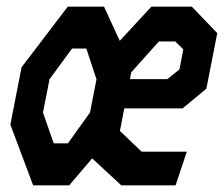

<svg xmlns="http://www.w3.org/2000/svg" viewBox="-20 -554 670 574"><path d="M432.5 -534 338 -432 291 -534H182.5L44.5 -353L11 -181.5L79 0H187L255.5 -80.5L342.5 0H505L538.5 -100.5H403.5L338.5 -162.5L351.5 -230H526L597 -289L629.5 -455L553.5 -534ZM108.5 -217.5 128 -317 195.5 -409H238L268.5 -317L249 -217.5L183 -125.5H140.5ZM368.5 -317.5 372.5 -338 455 -430H504L528 -406.5L516.5 -346.5L480.5 -317.5Z"/></svg>

Font: Monaspace Krypton
Style: Bold Italic
Weight: 700
Italic angle: -11°
Designer: Riley Cran & the Lettermatic Team
Foundry: Lettermatic
Version: Version 1.101 (Monaspace Krypton)